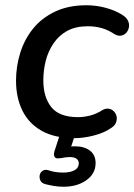

<svg xmlns="http://www.w3.org/2000/svg" viewBox="-20 -517 511 731"><path d="M264 9Q189 9 139.5 -18.5Q90 -46 65.5 -95.5Q41 -145 41 -210Q41 -264 57 -315.5Q73 -367 105.5 -407.5Q138 -448 189 -472.5Q240 -497 309 -497Q346 -497 381.5 -487.5Q417 -478 443 -462Q460 -452 466.5 -439.5Q473 -427 471 -414.5Q469 -402 461.5 -393Q454 -384 442 -381.5Q430 -379 416 -387Q392 -403 367.5 -410Q343 -417 314 -417Q268 -417 236 -399.5Q204 -382 183.5 -351.5Q163 -321 154 -285Q145 -249 145 -211Q145 -147 175.5 -109Q206 -71 277 -71Q299 -71 323 -77Q347 -83 372 -99Q384 -105 395 -103Q406 -101 414 -92.5Q422 -84 424 -73Q426 -62 421.5 -50Q417 -38 402 -29Q376 -11 337 -1Q298 9 264 9ZM222 194Q203 194 185.5 191Q168 188 152 184Q138 180 133.5 169.5Q129 159 131.5 148.5Q134 138 143.5 132.5Q153 127 167 132Q178 136 192 138Q206 140 220 140Q248 140 264 131Q280 122 280 105Q280 94 271.5 87.5Q263 81 246 81Q238 81 229.5 82Q221 83 213 85Q205 86 199 86Q193 86 190 83Q186 78 185.5 73.5Q185 69 187 60L213 -20H271L246 56L219 47Q231 44 243 42Q255 40 265 40Q301 40 322.5 56.5Q344 73 344 104Q344 144 309 169Q274 194 222 194Z"/></svg>

Font: Nunito ExtraLight SemiBold
Style: Italic
Weight: 600
Italic angle: -9°
Version: Version 3.602